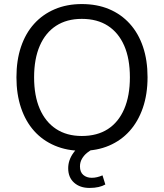

<svg xmlns="http://www.w3.org/2000/svg" viewBox="-20 -734 807 946"><path d="M383 9Q310 9 250 -16.5Q190 -42 148 -89Q106 -136 83.5 -203Q61 -270 61 -353Q61 -437 83.5 -503.5Q106 -570 148 -616.5Q190 -663 249.5 -688.5Q309 -714 383 -714Q458 -714 517.5 -689Q577 -664 619.5 -617Q662 -570 684.5 -503.5Q707 -437 707 -354Q707 -270 684 -203Q661 -136 619 -89Q577 -42 517.5 -16.5Q458 9 383 9ZM383 -64Q459 -64 511.5 -98Q564 -132 592 -197Q620 -262 620 -353Q620 -445 592 -509Q564 -573 511.5 -607Q459 -641 383 -641Q309 -641 256.5 -607Q204 -573 176 -508.5Q148 -444 148 -353Q148 -262 176 -197.5Q204 -133 256.5 -98.5Q309 -64 383 -64ZM421 192Q374 192 345 166Q316 140 316 95Q316 55 341.5 19.5Q367 -16 411 -36L440 0Q425 6 409.5 18.5Q394 31 384 48Q374 65 374 86Q374 114 390.5 128Q407 142 432 142Q445 142 458 139Q471 136 485 130L499 175Q485 183 465.5 187.5Q446 192 421 192Z"/></svg>

Font: NunitoSans1
Style: Book
Weight: 400
Designer: Vernon Adams
Foundry: Vernon Adams
Version: Version 3.101;gftools[0.9.27]